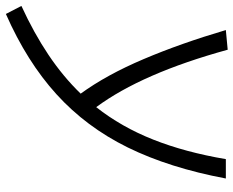

<svg xmlns="http://www.w3.org/2000/svg" viewBox="-118 -474 794 653"><g transform="rotate(90 279.5 -147.0)"><path d="M0 230.5 -27.3 177.7Q64.9 135.3 138.9 85.7Q212.9 36.1 271 -23.9Q207 -111.8 153.6 -237.8Q100.1 -363.8 54.7 -517.6L121.6 -523.9Q201.7 -232.4 316.9 -76.7Q384.3 -162.1 427.2 -270.5Q470.2 -378.9 493.7 -517.6H559.6Q523.4 -325.2 453.9 -183.8Q384.3 -42.5 273.2 58.3Q162.1 159.2 0 230.5Z"/></g></svg>

Font: Cascadia Mono Light
Style: Italic
Weight: 300
Italic angle: -10°
Monospace: yes
Designer: Aaron Bell
Foundry: Saja Typeworks
Version: Version 2404.023; ttfautohint (v1.8.4)